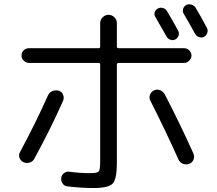

<svg xmlns="http://www.w3.org/2000/svg" viewBox="-20 -858 1040 920"><path d="M412.1 -28.3Q446.3 -28.3 453.1 -36.6Q460 -44.9 460 -85.9V-547.9Q460 -556.6 452.1 -556.6H118.2Q104.5 -556.6 93.8 -567.4Q83 -578.1 83 -592.3Q83 -606.4 93.3 -616.7Q103.5 -627 118.2 -627H452.1Q460 -627 460 -634.8V-747.1Q460 -763.7 472.2 -775.4Q484.4 -787.1 500 -787.1Q515.6 -787.1 527.8 -775.4Q540 -763.7 540 -747.1V-634.8Q540 -627 548.8 -627H862.3Q876 -627 886.7 -616.7Q897.5 -606.4 897.5 -592.3Q897.5 -578.1 886.7 -567.4Q876 -556.6 862.3 -556.6H548.8Q540 -556.6 540 -547.9V-77.1Q540 0 520 21.5Q500 43 426.8 43Q373 43 303.7 35.2Q289.1 34.2 280.3 22Q271.5 9.8 273.4 -4.9Q274.4 -18.6 286.1 -27.8Q297.9 -37.1 311.5 -35.2Q362.3 -28.3 412.1 -28.3ZM780.3 -804.7Q822.3 -733.4 834 -710Q839.8 -699.2 835.4 -687Q831.1 -674.8 819.8 -668.9Q808.6 -663.1 796.4 -667.5Q784.2 -671.9 778.3 -682.6Q748 -736.3 724.6 -776.4Q717.8 -787.1 721.2 -798.8Q724.6 -810.5 735.8 -816.9Q747.1 -823.2 760.3 -819.8Q773.4 -816.4 780.3 -804.7ZM958 -681.6Q946.3 -675.8 933.6 -680.2Q920.9 -684.6 914.1 -697.3Q894.5 -733.4 860.4 -792Q853.5 -802.7 857.4 -815.4Q861.3 -828.1 872.1 -834Q883.8 -839.8 897 -835.9Q910.2 -832 917 -821.3Q943.4 -778.3 971.7 -723.6Q977.5 -712.9 973.1 -700.2Q968.8 -687.5 958 -681.6ZM91.8 -81.1Q78.1 -87.9 73.2 -102.5Q68.4 -117.2 76.2 -129.9Q153.3 -273.4 210 -401.4Q216.8 -416 231.9 -421.9Q247.1 -427.7 262.2 -422.9Q277.3 -418 282.7 -403.3Q288.1 -388.7 282.2 -375Q221.7 -238.3 144.5 -97.7Q137.7 -84 122.1 -79.1Q106.4 -74.2 91.8 -81.1ZM835 -93.8Q776.4 -225.6 700.2 -376Q693.4 -388.7 698.7 -403.8Q704.1 -418.9 717.8 -424.8Q732.4 -431.6 747.1 -425.8Q761.7 -419.9 769.5 -406.2Q842.8 -264.6 906.2 -124Q913.1 -109.4 907.7 -94.2Q902.3 -79.1 887.2 -73.2Q872.1 -67.4 856.9 -73.2Q841.8 -79.1 835 -93.8Z"/></svg>

Font: Rounded Mgen+ 1mn regular
Style: Regular
Weight: 400
Designer: [Source Han Sans]
Ryoko NISHIZUKA  (kana & ideographs); Paul D. Hunt (Latin, Greek & Cyrillic); Wenlong ZHANG  (bopomofo
Version: Version 1.059.20150602